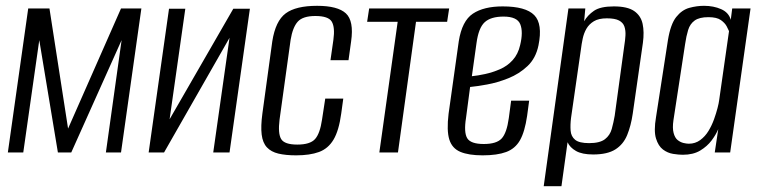

<svg xmlns="http://www.w3.org/2000/svg" viewBox="-20 -524 2614 660"><path d="M7 0 77 -495H150L214 -82L396 -495H466L396 0H344L398 -386L225 0H179L115 -386L60 0Z M491 0 561 -494H617L563 -114L782 -494H839L769 0H713L769 -394Q712 -295 656.5 -197Q601 -99 544 0Z M998 10Q962 10 937 4Q912 -2 897.5 -17.5Q883 -33 879.5 -61.5Q876 -90 882 -134L916 -382Q927 -452 962 -478Q997 -504 1070 -504Q1141 -504 1169 -478Q1197 -452 1187 -382L1178 -317H1116L1126 -387Q1132 -430 1120.5 -449.5Q1109 -469 1064 -469Q1021 -469 1003.5 -449.5Q986 -430 979 -387L941 -113Q935 -65 946.5 -46Q958 -27 1002 -27Q1046 -27 1063 -46Q1080 -65 1087 -113L1098 -185H1160L1153 -134Q1145 -75 1126.5 -44Q1108 -13 1076.5 -1.5Q1045 10 998 10Z M1284 0 1347 -449H1242L1249 -495H1524L1517 -449H1410L1348 0Z M1639 10Q1591 10 1562.5 -2Q1534 -14 1524.5 -44.5Q1515 -75 1522 -133L1557 -382Q1568 -452 1605.5 -477Q1643 -502 1708 -502Q1787 -502 1816.5 -472Q1846 -442 1831 -368Q1822 -324 1793.5 -297Q1765 -270 1727.5 -255Q1690 -240 1654 -233.5Q1618 -227 1596 -225L1582 -119Q1574 -69 1586 -49Q1598 -29 1643 -29Q1687 -29 1704.5 -48Q1722 -67 1729 -118L1737 -178H1799L1792 -126Q1784 -71 1767.5 -42Q1751 -13 1720 -1.5Q1689 10 1639 10ZM1602 -262Q1622 -264 1647.5 -269.5Q1673 -275 1698.5 -286Q1724 -297 1742.5 -317.5Q1761 -338 1768 -369Q1779 -414 1768.5 -440.5Q1758 -467 1711 -467Q1667 -467 1646 -447.5Q1625 -428 1618 -376Z M1849 116 1934 -495H1992L1988 -451Q2000 -472 2022 -487Q2044 -502 2090 -502Q2137 -502 2160 -486Q2183 -470 2189 -442Q2195 -414 2190 -377L2155 -133Q2149 -92 2136 -60Q2123 -28 2095.5 -10.5Q2068 7 2019 7Q1981 7 1960 -5Q1939 -17 1931 -35L1910 116ZM2005 -32Q2042 -32 2059.5 -45.5Q2077 -59 2083 -81Q2089 -103 2093 -126L2126 -367Q2129 -385 2130 -402Q2131 -419 2126.5 -432.5Q2122 -446 2108 -453.5Q2094 -461 2066 -461Q2038 -461 2021.5 -451Q2005 -441 1996 -425.5Q1987 -410 1983 -391Q1979 -372 1977 -355L1943 -119Q1940 -95 1941.5 -75Q1943 -55 1957 -43.5Q1971 -32 2005 -32Z M2327 8Q2313 8 2294 5Q2275 2 2259 -10Q2243 -22 2235 -48Q2227 -74 2235 -121L2276 -386Q2285 -441 2304.5 -465.5Q2324 -490 2349.5 -497Q2375 -504 2400 -504Q2433 -504 2459 -492.5Q2485 -481 2492 -456L2497 -495H2560L2490 0H2437L2449 -80Q2441 -61 2426 -41Q2411 -21 2387 -6.5Q2363 8 2327 8ZM2348 -30Q2370 -30 2387 -42.5Q2404 -55 2415.5 -74Q2427 -93 2434.5 -114Q2442 -135 2446.5 -152.5Q2451 -170 2452 -179L2486 -417Q2484 -422 2478 -433.5Q2472 -445 2458 -455Q2444 -465 2415 -465Q2384 -465 2368 -453.5Q2352 -442 2345.5 -421Q2339 -400 2335 -372L2295 -111Q2291 -84 2295.5 -67Q2300 -50 2309.5 -42.5Q2319 -35 2329.5 -32.5Q2340 -30 2348 -30Z"/></svg>

Font: Alumni Sans
Style: Italic
Weight: 400
Italic angle: -8°
Version: Version 1.016